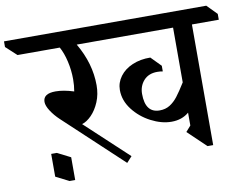

<svg xmlns="http://www.w3.org/2000/svg" viewBox="-189 -910 1415 1105"><g transform="rotate(-10 518.5 -357.5)"><path d="M981 -694V11H948L842 -90L871 -123V-198Q830 -163 769 -163Q711 -163 649.5 -195Q588 -227 547.5 -280Q507 -333 507 -394Q507 -437 533.5 -473Q560 -509 607 -529Q654 -549 712 -548L769 -490V-457Q754 -460 737 -460Q686 -460 657.5 -428Q629 -396 629 -350Q629 -239 713 -239Q747 -239 772.5 -255Q798 -271 819 -298Q840 -325 871 -375V-695H308Q380 -572 380 -445Q380 -392 361.5 -348Q343 -304 315 -275.5Q287 -247 259 -239L507 -8L476 26L138 -290Q108 -318 88 -349Q68 -380 68 -402Q68 -451 141 -451Q187 -451 247 -432Q253 -465 253 -502Q253 -555 241 -607Q229 -659 209 -695H-38L-101 -753V-786H1081L1138 -728V-694ZM164 71H131L54 32V-101H87L164 -62Z"/></g></svg>

Font: Inknut Antiqua Light
Style: Regular
Weight: 300
Designer: Claus Eggers Sørensen
Foundry: Claus Eggers Sørensen
Version: Version 1.003; ttfautohint (v1.8.2) -l 8 -r 50 -G 200 -x 14 